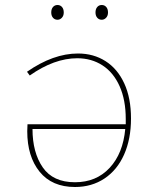

<svg xmlns="http://www.w3.org/2000/svg" viewBox="-20 -742 632 768"><path d="M504 -268Q504 -186 476.5 -124Q449 -62 398 -28Q347 6 280 6Q188 6 138.5 -55Q89 -116 89 -217L90 -245H483V-266Q483 -342 458.5 -397Q434 -452 390 -480.5Q346 -509 289 -509Q197 -509 99 -440L88 -455Q193 -528 292 -528Q354 -528 402 -497.5Q450 -467 477 -408.5Q504 -350 504 -268ZM481 -226H110Q110 -132 151 -72.5Q192 -13 280 -13Q365 -13 418.5 -70.5Q472 -128 481 -226ZM185 -692Q185 -706 192 -714Q199 -722 210 -722Q221 -722 228 -714Q235 -706 235 -692Q235 -679 227.5 -671Q220 -663 210 -663Q199 -663 192 -671Q185 -679 185 -692ZM362 -692Q362 -706 369 -714Q376 -722 387 -722Q398 -722 405 -714Q412 -706 412 -692Q412 -679 404.5 -671Q397 -663 387 -663Q376 -663 369 -671Q362 -679 362 -692Z"/></svg>

Font: Bitter Pro Thin
Style: Regular
Weight: 250
Designer: Sol Matas, and Bitter project Authors
Foundry: Sol Matas
Version: Version 1.010